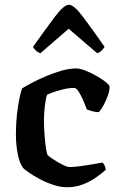

<svg xmlns="http://www.w3.org/2000/svg" viewBox="-20 -788 497 808"><path d="M262 0Q235 0 204.5 -10Q174 -20 147 -34.5Q120 -49 100.5 -62.5Q81 -76 76 -83Q62 -102 54.5 -140.5Q47 -179 47 -222Q47 -281 55 -334.5Q63 -388 73 -416Q87 -425 112.5 -438.5Q138 -452 170.5 -466Q203 -480 237 -490Q271 -500 301 -500Q316 -500 338 -491.5Q360 -483 382.5 -470.5Q405 -458 421.5 -445.5Q438 -433 441 -425Q442 -409 434.5 -387.5Q427 -366 416.5 -346.5Q406 -327 396 -316Q382 -316 368 -320Q354 -324 345 -328Q339 -345 330 -366Q321 -387 311 -402.5Q301 -418 292 -418Q271 -418 248 -412.5Q225 -407 206 -400.5Q187 -394 178 -389Q173 -376 169 -344.5Q165 -313 165 -285Q165 -253 167.5 -220Q170 -187 173.5 -163Q177 -139 181 -135Q184 -131 202 -119Q220 -107 241 -96Q262 -85 274 -85Q291 -85 320 -89Q349 -93 375.5 -97.5Q402 -102 411 -104Q415 -101 419.5 -93Q424 -85 425 -73Q409 -59 384.5 -41.5Q360 -24 329 -12Q298 0 262 0ZM150 -564Q138 -568 130 -576Q122 -584 119 -591Q173 -667 211 -717.5Q249 -768 270 -768Q291 -768 329 -717.5Q367 -667 420 -591Q417 -585 409 -576.5Q401 -568 389 -564L269 -667Z"/></svg>

Font: Texturina SemiBold
Style: Regular
Weight: 600
Designer: Guillermo Torres Carreño
Foundry: Omnibus-Type
Version: Version 1.002; ttfautohint (v1.8.3)